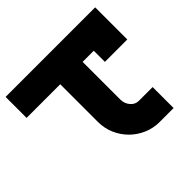

<svg xmlns="http://www.w3.org/2000/svg" viewBox="-170 -881 1061 1061"><g transform="rotate(-45 360.5 -350.0)"><path d="M704 -700V-449H529V-536H442V-242Q442 -210 461.5 -187Q481 -164 509 -164H617V0H509Q459 0 415 -19Q371 -38 338 -71Q305 -104 286 -148Q267 -192 267 -242V-536H4V-700Z"/></g></svg>

Font: Aoudax Cyrillic
Style: Regular
Weight: 400
Designer: William Zhang
Foundry: William Zhang
Version: Version 1.00 June 4, 2021, initial release